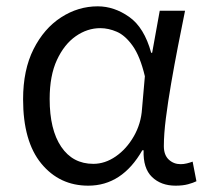

<svg xmlns="http://www.w3.org/2000/svg" viewBox="-20 -574 658 607"><path d="M259 13Q168 13 110.5 -57Q53 -127 53 -260Q53 -353 86 -418.5Q119 -484 173 -519Q227 -554 289 -554Q341 -554 388.5 -520.5Q436 -487 458 -407H461L485 -540H565Q554 -486 542.5 -427Q531 -368 521 -310Q511 -252 504.5 -201Q498 -150 498 -112Q498 -84 513.5 -69.5Q529 -55 551 -55Q561 -55 571 -57.5Q581 -60 589 -63L601 -1Q591 4 574.5 8.5Q558 13 535 13Q489 13 460.5 -14.5Q432 -42 434 -99H430Q366 13 259 13ZM275 -56Q312 -56 346 -79.5Q380 -103 403 -143Q426 -183 429 -230L438 -333Q423 -396 399.5 -429Q376 -462 349.5 -473.5Q323 -485 297 -485Q256 -485 219.5 -459.5Q183 -434 160 -384.5Q137 -335 137 -261Q137 -164 173.5 -110Q210 -56 275 -56Z"/></svg>

Font: Source Han Sans SC Normal
Style: Regular
Weight: 350
Designer: Ryoko NISHIZUKA 西塚涼子 (kana, bopomofo & ideographs); Paul D. Hunt (Latin, Greek & Cyrillic); Sandoll Communications 산돌커뮤니
Foundry: Adobe
Version: Version 2.004;hotconv 1.0.118;makeotfexe 2.5.65603